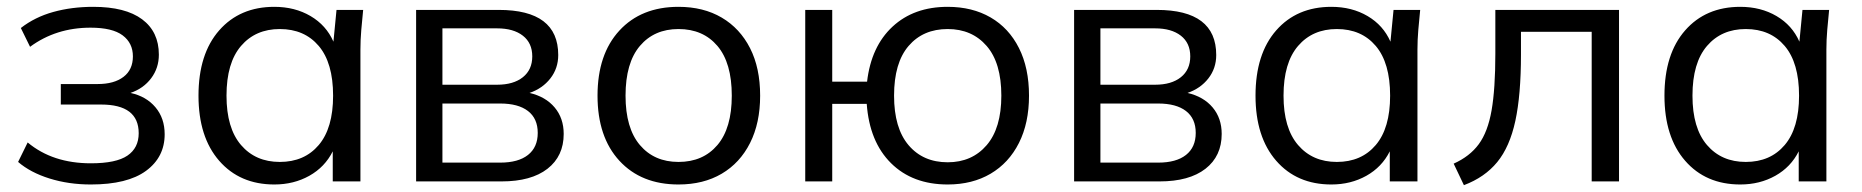

<svg xmlns="http://www.w3.org/2000/svg" viewBox="-20 -531 5449 562"><path d="M246 9Q181 9 125 -8.5Q69 -26 33 -57L61 -114Q134 -53 246 -53Q320 -53 353 -75.5Q386 -98 386 -141Q386 -225 276 -225H158V-285H266Q314 -285 341.5 -306Q369 -327 369 -366Q369 -405 339 -427.5Q309 -450 245 -450Q144 -450 68 -394L41 -449Q82 -481 136 -496Q190 -511 253 -511Q347 -511 396 -474.5Q445 -438 445 -371Q445 -332 422.5 -302Q400 -272 362 -259Q408 -249 435 -217Q462 -185 462 -138Q462 -71 407.5 -31Q353 9 246 9Z M783 9Q682 9 621.5 -60.5Q561 -130 561 -251Q561 -373 621.5 -442Q682 -511 783 -511Q843 -511 889 -484Q935 -457 956 -409L965 -502H1043Q1040 -473 1037.5 -443.5Q1035 -414 1035 -386V0H954V-88Q931 -42 885.5 -16.5Q840 9 783 9ZM799 -57Q871 -57 913 -106.5Q955 -156 955 -251Q955 -347 913 -396.5Q871 -446 799 -446Q728 -446 685.5 -396.5Q643 -347 643 -251Q643 -156 685.5 -106.5Q728 -57 799 -57Z M1198 0V-502H1440Q1614 -502 1614 -370Q1614 -331 1591 -301.5Q1568 -272 1530 -259Q1577 -248 1603.5 -216.5Q1630 -185 1630 -139Q1630 -74 1582.5 -37Q1535 0 1448 0ZM1275 -283H1435Q1483 -283 1510.5 -305Q1538 -327 1538 -366Q1538 -405 1510.5 -426.5Q1483 -448 1435 -448H1275ZM1275 -55H1444Q1497 -55 1525.5 -77.5Q1554 -100 1554 -142Q1554 -184 1525.5 -206Q1497 -228 1444 -228H1275Z M1966 9Q1857 9 1793 -60.5Q1729 -130 1729 -251Q1729 -372 1793 -441.5Q1857 -511 1966 -511Q2039 -511 2092.5 -479.5Q2146 -448 2175.5 -390Q2205 -332 2205 -251Q2205 -171 2175.5 -112.5Q2146 -54 2092.5 -22.5Q2039 9 1966 9ZM1966 -57Q2038 -57 2080 -106.5Q2122 -156 2122 -251Q2122 -347 2080 -396.5Q2038 -446 1966 -446Q1895 -446 1853 -396.5Q1811 -347 1811 -251Q1811 -156 1853 -106.5Q1895 -57 1966 -57Z M2754 9Q2651 9 2588 -53.5Q2525 -116 2517 -227H2416V0H2337V-502H2416V-292H2518Q2530 -395 2592.5 -453Q2655 -511 2754 -511Q2826 -511 2879.5 -480Q2933 -449 2962.5 -390.5Q2992 -332 2992 -251Q2992 -171 2962.5 -112.5Q2933 -54 2879.5 -22.5Q2826 9 2754 9ZM2754 -56Q2825 -56 2868 -106Q2911 -156 2911 -251Q2911 -347 2868 -396.5Q2825 -446 2754 -446Q2682 -446 2639.5 -396.5Q2597 -347 2597 -251Q2597 -156 2639.5 -106Q2682 -56 2754 -56Z M3124 0V-502H3366Q3540 -502 3540 -370Q3540 -331 3517 -301.5Q3494 -272 3456 -259Q3503 -248 3529.5 -216.5Q3556 -185 3556 -139Q3556 -74 3508.5 -37Q3461 0 3374 0ZM3201 -283H3361Q3409 -283 3436.5 -305Q3464 -327 3464 -366Q3464 -405 3436.5 -426.5Q3409 -448 3361 -448H3201ZM3201 -55H3370Q3423 -55 3451.5 -77.5Q3480 -100 3480 -142Q3480 -184 3451.5 -206Q3423 -228 3370 -228H3201Z M3877 9Q3776 9 3715.5 -60.5Q3655 -130 3655 -251Q3655 -373 3715.5 -442Q3776 -511 3877 -511Q3937 -511 3983 -484Q4029 -457 4050 -409L4059 -502H4137Q4134 -473 4131.5 -443.5Q4129 -414 4129 -386V0H4048V-88Q4025 -42 3979.5 -16.5Q3934 9 3877 9ZM3893 -57Q3965 -57 4007 -106.5Q4049 -156 4049 -251Q4049 -347 4007 -396.5Q3965 -446 3893 -446Q3822 -446 3779.5 -396.5Q3737 -347 3737 -251Q3737 -156 3779.5 -106.5Q3822 -57 3893 -57Z M4265 11 4235 -52Q4282 -73 4308.5 -109Q4335 -145 4346 -208Q4357 -271 4357 -374V-502H4719V0H4639V-438H4432V-371Q4432 -253 4415.5 -177Q4399 -101 4362.5 -56.5Q4326 -12 4265 11Z M5074 9Q4973 9 4912.5 -60.5Q4852 -130 4852 -251Q4852 -373 4912.5 -442Q4973 -511 5074 -511Q5134 -511 5180 -484Q5226 -457 5247 -409L5256 -502H5334Q5331 -473 5328.5 -443.5Q5326 -414 5326 -386V0H5245V-88Q5222 -42 5176.5 -16.5Q5131 9 5074 9ZM5090 -57Q5162 -57 5204 -106.5Q5246 -156 5246 -251Q5246 -347 5204 -396.5Q5162 -446 5090 -446Q5019 -446 4976.5 -396.5Q4934 -347 4934 -251Q4934 -156 4976.5 -106.5Q5019 -57 5090 -57Z"/></svg>

Font: Mulish
Style: Regular
Weight: 400
Designer: Vernon Adams
Foundry: Vernon Adams
Version: Version 3.603; ttfautohint (v1.8.3)